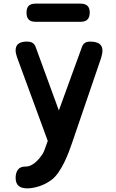

<svg xmlns="http://www.w3.org/2000/svg" viewBox="-20 -779 640 1057"><path d="M233 24 243 -3 74 -463Q70 -474 68 -484Q66 -494 66 -502Q66 -527 82 -538.5Q98 -550 127 -550Q149 -550 160 -542.5Q171 -535 176 -521L304 -171L431 -520Q436 -535 447 -542.5Q458 -550 475 -550Q510 -550 527 -538Q544 -526 544 -500Q544 -492 542 -482Q540 -472 537 -461L376 10Q369 31 358 59.5Q347 88 333 116.5Q319 145 301.5 170.5Q284 196 264 211Q230 236 194 247Q158 258 130 258Q98 258 82 244Q66 230 66 199V197Q67 170 79.5 154Q92 138 119 138Q136 138 149.5 131.5Q163 125 175 115Q188 103 196.5 93Q205 83 212 72.5Q219 62 223.5 50.5Q228 39 233 24ZM176 -659Q150 -659 138 -671.5Q126 -684 126 -709Q126 -735 138 -747Q150 -759 176 -759H424Q449 -759 461.5 -747Q474 -735 474 -710Q474 -684 461.5 -671.5Q449 -659 424 -659Z"/></svg>

Font: Maple Mono NL
Style: Bold
Weight: 700
Monospace: yes
Designer: subframe7536
Version: Version 7.000